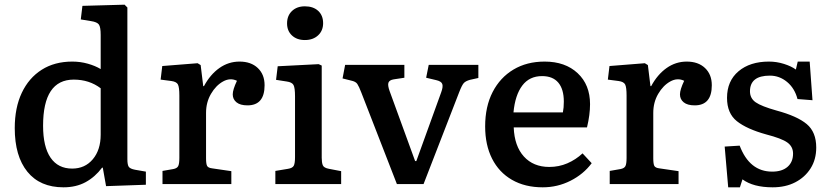

<svg xmlns="http://www.w3.org/2000/svg" viewBox="-20 -786 3535 820"><path d="M251 14Q151 14 97 -52.5Q43 -119 43 -239Q43 -326 73 -389.5Q103 -453 158 -488Q213 -523 289 -523Q323 -523 355 -514Q387 -505 410 -491V-637Q410 -670 402.5 -681Q395 -692 368 -696L325 -703L332 -761L512 -766L524 -754V-106Q524 -82 530 -73.5Q536 -65 557 -61L603 -53V3L433 9L419 -70H416Q386 -30 345.5 -8Q305 14 251 14ZM288 -66Q343 -66 376.5 -106Q410 -146 410 -211V-409Q361 -446 295 -446Q164 -446 164 -249Q164 -159 196 -112.5Q228 -66 288 -66Z M674 0V-56L720 -64Q736 -67 741 -76.5Q746 -86 746 -112V-378Q746 -413 740 -425Q734 -437 712 -440L666 -446L673 -504L824 -516L837 -508L848 -418H851Q878 -468 917 -495.5Q956 -523 1003 -523Q1052 -523 1081 -495.5Q1110 -468 1110 -422Q1110 -336 1037 -336Q1006 -336 990 -349Q974 -362 974 -383Q974 -403 992 -441Q963 -455 932.5 -438Q902 -421 881 -385Q860 -349 860 -304V-110Q860 -86 864.5 -77.5Q869 -69 886 -67L968 -55V0Z M1282 -615Q1248 -615 1227 -634.5Q1206 -654 1206 -686Q1206 -719 1227 -739Q1248 -759 1282 -759Q1318 -759 1339 -739.5Q1360 -720 1360 -687Q1360 -655 1338.5 -635Q1317 -615 1282 -615ZM1156 0V-56L1210 -65Q1229 -68 1234.5 -78Q1240 -88 1240 -115V-375Q1240 -411 1233.5 -423Q1227 -435 1204 -438L1159 -445L1166 -503L1341 -512L1354 -506V-112Q1354 -92 1358.5 -80.5Q1363 -69 1385 -65L1437 -55V0Z M1675 0 1523 -391Q1513 -417 1506 -427.5Q1499 -438 1479 -442L1443 -451L1454 -509H1707V-454L1661 -447Q1643 -444 1639 -433Q1635 -422 1644 -397L1753 -98H1758L1864 -391Q1873 -415 1869 -427Q1865 -439 1842 -444L1800 -454L1811 -509H2023V-453L1987 -445Q1969 -440 1961 -431.5Q1953 -423 1941 -392L1789 0Z M2298 14Q2222 14 2166.5 -18Q2111 -50 2081.5 -108.5Q2052 -167 2052 -246Q2052 -331 2084 -393Q2116 -455 2173 -489Q2230 -523 2306 -523Q2394 -523 2447 -473.5Q2500 -424 2500 -341Q2500 -296 2487 -242H2174Q2177 -162 2217.5 -117.5Q2258 -73 2326 -73Q2367 -73 2403 -88.5Q2439 -104 2468 -131L2507 -89Q2472 -42 2416.5 -14Q2361 14 2298 14ZM2173 -306H2384Q2388 -326 2388 -352Q2388 -405 2364.5 -433Q2341 -461 2295 -461Q2241 -461 2210.5 -420.5Q2180 -380 2173 -306Z M2584 0V-56L2630 -64Q2646 -67 2651 -76.5Q2656 -86 2656 -112V-378Q2656 -413 2650 -425Q2644 -437 2622 -440L2576 -446L2583 -504L2734 -516L2747 -508L2758 -418H2761Q2788 -468 2827 -495.5Q2866 -523 2913 -523Q2962 -523 2991 -495.5Q3020 -468 3020 -422Q3020 -336 2947 -336Q2916 -336 2900 -349Q2884 -362 2884 -383Q2884 -403 2902 -441Q2873 -455 2842.5 -438Q2812 -421 2791 -385Q2770 -349 2770 -304V-110Q2770 -86 2774.5 -77.5Q2779 -69 2796 -67L2878 -55V0Z M3090 14 3075 -160 3139 -164Q3181 -53 3278 -53Q3320 -53 3343.5 -73.5Q3367 -94 3367 -130Q3367 -160 3342.5 -177.5Q3318 -195 3252 -212Q3169 -235 3127 -268.5Q3085 -302 3085 -368Q3085 -440 3134 -481.5Q3183 -523 3264 -523Q3297 -523 3328.5 -513Q3360 -503 3379 -489L3387 -523H3438L3450 -358L3386 -363Q3374 -409 3341.5 -436Q3309 -463 3268 -463Q3183 -463 3183 -396Q3183 -366 3207.5 -349Q3232 -332 3296 -314Q3385 -290 3425.5 -256Q3466 -222 3466 -156Q3466 -105 3442 -67Q3418 -29 3376.5 -7.5Q3335 14 3280 14Q3197 14 3151 -20L3140 14Z"/></svg>

Font: Literata 12pt Medium
Style: Regular
Weight: 500
Designer: Latin by Veronika Burian and Jose Scaglione. Greek by Irene Vlachou. Cyrillic by Vera Evstafieva.
Foundry: TypeTogether
Version: Version 3.002